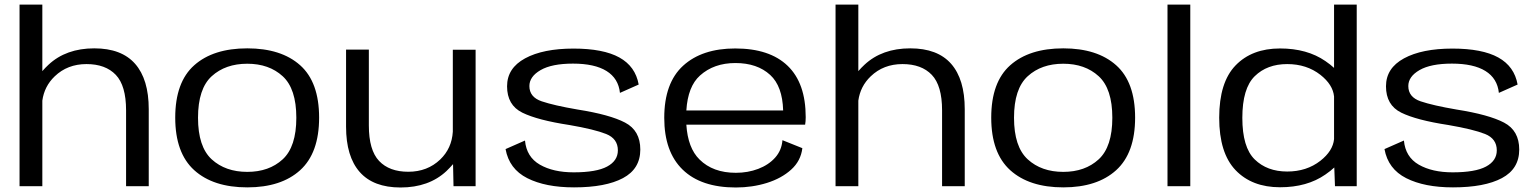

<svg xmlns="http://www.w3.org/2000/svg" viewBox="-20 -805 6650 830"><path d="M64.5 0V-785H163V-497.5Q175 -511.5 189.5 -525Q265.5 -596 387.5 -596Q505.5 -596 564.2 -529Q623 -462 623 -333V0H525V-328Q525 -435 480.5 -481.5Q436 -528 354 -528Q271.5 -528 216.5 -475Q171.5 -432 163 -370V0Z M1049 5Q902 5 819.8 -69.2Q737.5 -143.5 737.5 -296.5Q737.5 -450 819.8 -523Q902 -596 1049 -596Q1195.5 -596 1277.5 -523Q1359.5 -450 1359.5 -296.5Q1359.5 -143.5 1277.5 -69.2Q1195.5 5 1049 5ZM1049 -62Q1143 -62 1202 -116.2Q1261 -170.5 1261 -296Q1261 -421.5 1202 -475.5Q1143 -529.5 1049 -529.5Q954.5 -529.5 895.2 -475.5Q836 -421.5 836 -296Q836 -170.5 895.2 -116.2Q954.5 -62 1049 -62Z M1940.5 0 1938.5 -95.5Q1925.5 -80.5 1910 -65.5Q1834 5.5 1711.5 5.5Q1594 5.5 1535 -61.5Q1476 -128.5 1476 -257.5V-590.5H1574.5V-262.5Q1574.5 -156 1618.8 -109.2Q1663 -62.5 1745 -62.5Q1827.5 -62.5 1883 -115.5Q1933 -163.5 1937.5 -235.5V-590H2036V0Z M2461.5 5Q2338 5 2259.5 -34.8Q2181 -74.5 2165.5 -160.5L2249.5 -197.5Q2256 -126.5 2313.8 -93.2Q2371.5 -60 2460 -60Q2558 -60 2604.5 -85Q2651 -110 2651 -155Q2651 -205.5 2600.2 -225.8Q2549.5 -246 2442 -264.5Q2304 -285.5 2238 -318Q2172 -350.5 2172 -432Q2172 -510.5 2250 -552.8Q2328 -595 2459 -595Q2588 -595 2657.5 -556.5Q2727 -518 2741 -439.5L2660 -403.5Q2653.5 -466 2602 -498Q2550.5 -530 2457 -530Q2365.5 -530 2317 -502Q2268.5 -474 2268.5 -433Q2268.5 -385 2321.8 -367Q2375 -349 2477 -331.5Q2616.5 -309.5 2682.2 -275Q2748 -240.5 2748 -158.5Q2748 -75 2673 -35Q2598 5 2461.5 5Z M3161 5.5Q3010.5 5.5 2931 -71.8Q2851.5 -149 2851.5 -295.5Q2851.5 -446.5 2933.2 -521Q3015 -595.5 3158.5 -595.5Q3307 -595.5 3385 -520.5Q3463 -445.5 3463 -298.5Q3463 -280 3460.5 -266H2947Q2953.5 -165 3004 -115.5Q3062 -58 3161 -58Q3213 -58 3257.8 -75Q3302.5 -92 3330.8 -123.5Q3359 -155 3362.5 -199L3448.5 -164.5Q3442 -109.5 3400.2 -71.8Q3358.5 -34 3295.2 -14.2Q3232 5.5 3161 5.5ZM2947 -327.5H3365.5Q3362.5 -432.5 3309.5 -481Q3253.5 -532.5 3159 -532.5Q3066 -532.5 3006 -478.5Q2953.5 -431.5 2947 -327.5Z M3592 0V-785H3690.5V-497.5Q3702.5 -511.5 3717 -525Q3793 -596 3915 -596Q4033 -596 4091.8 -529Q4150.5 -462 4150.5 -333V0H4052.5V-328Q4052.5 -435 4008 -481.5Q3963.5 -528 3881.5 -528Q3799 -528 3744 -475Q3699 -432 3690.5 -370V0Z M4576.5 5Q4429.5 5 4347.2 -69.2Q4265 -143.5 4265 -296.5Q4265 -450 4347.2 -523Q4429.5 -596 4576.5 -596Q4723 -596 4805 -523Q4887 -450 4887 -296.5Q4887 -143.5 4805 -69.2Q4723 5 4576.5 5ZM4576.5 -62Q4670.5 -62 4729.5 -116.2Q4788.5 -170.5 4788.5 -296Q4788.5 -421.5 4729.5 -475.5Q4670.5 -529.5 4576.5 -529.5Q4482 -529.5 4422.8 -475.5Q4363.5 -421.5 4363.5 -296Q4363.5 -170.5 4422.8 -116.2Q4482 -62 4576.5 -62Z M5027 0V-785H5125.5V0Z M5751 0 5748 -81Q5732 -66 5709.5 -50.5Q5630.5 4.5 5513.5 4.5Q5392 4.5 5321.2 -69.5Q5250.5 -143.5 5250.5 -296Q5250.5 -449 5321.2 -522.2Q5392 -595.5 5513.5 -595.5Q5630.5 -595.5 5709.5 -541Q5731.5 -526 5747 -511.5V-785H5845V0ZM5747 -203.5V-388Q5742 -439 5688 -481.5Q5628.5 -528 5544.5 -528Q5457.5 -528 5404 -475.5Q5350.5 -423 5350.5 -295.5Q5350.5 -168 5404 -115.8Q5457.5 -63.5 5544.5 -63.5Q5628.5 -63.5 5688 -110Q5742 -152.5 5747 -203.5Z M6261 5Q6137.5 5 6059 -34.8Q5980.5 -74.5 5965 -160.5L6049 -197.5Q6055.5 -126.5 6113.2 -93.2Q6171 -60 6259.5 -60Q6357.5 -60 6404 -85Q6450.5 -110 6450.5 -155Q6450.5 -205.5 6399.8 -225.8Q6349 -246 6241.5 -264.5Q6103.5 -285.5 6037.5 -318Q5971.5 -350.5 5971.5 -432Q5971.5 -510.5 6049.5 -552.8Q6127.5 -595 6258.5 -595Q6387.5 -595 6457 -556.5Q6526.5 -518 6540.5 -439.5L6459.5 -403.5Q6453 -466 6401.5 -498Q6350 -530 6256.5 -530Q6165 -530 6116.5 -502Q6068 -474 6068 -433Q6068 -385 6121.2 -367Q6174.5 -349 6276.5 -331.5Q6416 -309.5 6481.8 -275Q6547.5 -240.5 6547.5 -158.5Q6547.5 -75 6472.5 -35Q6397.5 5 6261 5Z"/></svg>

Font: Anybody ExtraExpanded
Style: Regular
Weight: 400
Width: 8
Designer: Tyler Finck
Foundry: Etcetera Type Company
Version: Version 1.010; ttfautohint (v1.8.3) -l 8 -r 50 -G 200 -x 14 